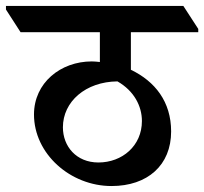

<svg xmlns="http://www.w3.org/2000/svg" viewBox="-72 -644 685 644"><path d="M302 -20C423 -20 502 -90 502 -203C502 -303 448 -371 367 -410V-536H593V-547L543 -624H-52V-612L-3 -536H263V-436C254 -437 245 -438 236 -438C131 -438 42 -366 42 -260C42 -128 164 -20 302 -20ZM139 -217C139 -303 215 -370 322 -371C378 -339 404 -288 404 -238C404 -155 338 -99 258 -99C184 -99 139 -153 139 -217Z"/></svg>

Font: Noto Serif Devanagari SemiBold
Style: Regular
Weight: 600
Designer: Universal Thirst, Indian Type Foundry and the Monotype Design Team
Foundry: Monotype Imaging Inc.
Version: Version 2.004